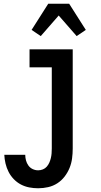

<svg xmlns="http://www.w3.org/2000/svg" viewBox="-20 -784 540 1027"><path d="M184 223Q160 223 136.5 218.5Q113 214 92 203Q71 192 54 174.5Q37 157 26 135.5Q15 114 9.5 90.5Q4 67 3 44H115Q115 59 119 74Q123 89 132 101.5Q141 114 155 120.5Q169 127 184 127Q197 127 209.5 122Q222 117 230.5 107Q239 97 244 85.5Q249 74 252 61.5Q255 49 256 36Q257 23 257 10V-424H138V-520H369V10Q369 37 365.5 63.5Q362 90 352 114.5Q342 139 325.5 160.5Q309 182 286.5 196.5Q264 211 237.5 217Q211 223 184 223ZM198 -591 149 -624 238 -764H350L439 -624L390 -591L294 -701Z"/></svg>

Font: Iosevka Algr
Style: Bold
Weight: 700
Monospace: yes
Designer: Belleve Invis
Foundry: Belleve Invis
Version: Version 26.0.2; ttfautohint (v1.8.3)